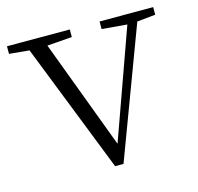

<svg xmlns="http://www.w3.org/2000/svg" viewBox="-90 -593 707 685"><g transform="rotate(-15 264.0 -250.5)"><path d="M285 6 464 -472 532 -479V-507H334V-479L427 -471L283 -69L132 -472L224 -479V-507H-8V-479L66 -472L254 6Z"/></g></svg>

Font: AllPunType ExtraLight
Style: Regular
Weight: 280
Version: 1.0